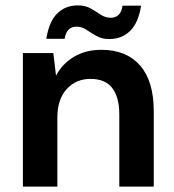

<svg xmlns="http://www.w3.org/2000/svg" viewBox="-20 -693 648 713"><path d="M65 0V-496H178L188 -412Q211 -456 254.5 -482Q298 -508 357 -508Q449 -508 500 -450Q551 -392 551 -280V0H423V-268Q423 -332 397 -366Q371 -400 316 -400Q262 -400 227.5 -362Q193 -324 193 -256V0ZM386 -548Q358 -548 338 -559.5Q318 -571 301 -582.5Q284 -594 264 -594Q227 -594 220 -549H152Q162 -613 192.5 -643Q223 -673 269 -673Q297 -673 317 -661.5Q337 -650 354 -638.5Q371 -627 392 -627Q409 -627 420.5 -638Q432 -649 435 -672H504Q494 -608 463 -578Q432 -548 386 -548Z"/></svg>

Font: DeepMind Sans
Style: Bold
Weight: 700
Designer: Jonny Pinhorn / Modifications: Colophon Foundry
Foundry: Colophon Foundry
Version: Version 1.002; ttfautohint (v1.8.2)